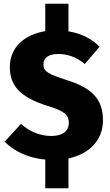

<svg xmlns="http://www.w3.org/2000/svg" viewBox="-20 -852 595 1035"><path d="M535 -204C535 -324 468 -380 338 -421C239 -453 214 -467 214 -505C214 -541 243 -561 294 -561C347 -561 393 -543 437 -507L517 -600C473 -644 418 -672 349 -683V-832H224V-684C111 -666 33 -595 33 -491C33 -394 83 -329 237 -281C328 -253 351 -233 351 -189C351 -147 319 -119 257 -119C194 -119 140 -143 93 -184L5 -88C53 -41 125 0 224 8V163H349V2C467 -23 535 -101 535 -204Z"/></svg>

Font: Fira Sans ExtraBold
Style: Regular
Weight: 800
Designer: bBox Type GmbH & Carrois Corporate GbR & Edenspiekermann AG
Foundry: bBox Type GmbH & Carrois Corporate GbR & Edenspiekermann AG
Version: Version 4.300;PS 004.300;hotconv 1.0.88;makeotf.lib2.5.64775